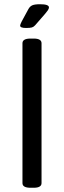

<svg xmlns="http://www.w3.org/2000/svg" viewBox="-20 -884 302 906"><path d="M86 -20V-680Q86 -702 124 -702H139Q176 -702 176 -680V-20Q176 2 139 2H124Q86 2 86 -20ZM75 -763Q75 -768 82 -782L114 -841Q121 -854 132.5 -859Q144 -864 169 -864Q211 -864 211 -849Q211 -843 205.5 -835Q200 -827 193 -819L146 -765Q139 -757 130.5 -754.5Q122 -752 103 -752Q75 -752 75 -763Z"/></svg>

Font: Asap Condensed
Style: Regular
Weight: 400
Designer: Pablo Cosgaya
Foundry: Omnibus-Type
Version: Version 1.010; ttfautohint (v1.8)